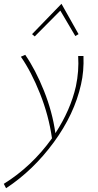

<svg xmlns="http://www.w3.org/2000/svg" viewBox="-72 -703 515 1012"><path d="M246 -647 111 -511 97 -523 252 -683 342 -523 325 -513ZM368 -408Q371 -327 355 -258Q320 -101 211.5 47Q103 195 -40 289L-52 266Q96 174 202 26Q185 -94 139 -209.5Q93 -325 38 -404L61 -414Q115 -336 159.5 -225Q204 -114 220 -1Q300 -124 328 -248Q345 -328 340 -408Z"/></svg>

Font: EauTestText Extralight
Style: Italic
Weight: 250
Italic angle: -12°
Designer: Christian Thalmann (Catharsis Fonts)
Version: Version 0.001;PS 000.001;hotconv 1.0.88;makeotf.lib2.5.64775